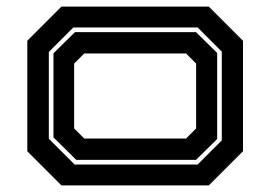

<svg xmlns="http://www.w3.org/2000/svg" viewBox="-20 -560 816 580"><path d="M165.5 0 62.5 -103V-437L165.5 -540H611L714 -437V-103L611 0ZM205.5 -63H577L650 -136V-404L577 -477H201.5L127.5 -403V-141ZM210.5 -77 141.5 -145V-399L206.5 -463H572L636 -400V-140L572 -77ZM234.5 -141.5H542L572.5 -172V-368L542 -398.5H234.5L204 -368V-172Z"/></svg>

Font: Tourney Expanded Regular
Style: Bold
Weight: 700
Width: 7
Designer: Tyler Finck
Foundry: Etcetera Type Co
Version: Version 1.010; ttfautohint (v1.8.3)